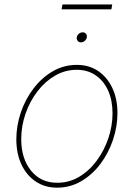

<svg xmlns="http://www.w3.org/2000/svg" viewBox="-20 -847 612 878"><path d="M241.2 11.2Q185.1 11.2 143.1 -17.1Q101.1 -45.4 77.9 -95.2Q54.7 -145 54.7 -210Q54.7 -272 75.2 -332.5Q95.7 -393.1 133.1 -442.1Q170.4 -491.2 220.9 -520.8Q271.5 -550.3 331.5 -550.3Q387.7 -550.3 429.2 -522Q470.7 -493.7 493.9 -444.1Q517.1 -394.5 517.1 -329.6Q517.1 -268.1 496.6 -207.3Q476.1 -146.5 439 -97.2Q401.9 -47.9 351.3 -18.3Q300.8 11.2 241.2 11.2ZM241.7 -11.2Q296.9 -11.2 343 -39.1Q389.2 -66.9 423.1 -113.3Q457 -159.7 475.8 -215.8Q494.6 -272 494.6 -329.1Q494.6 -387.7 474.6 -432.4Q454.6 -477.1 417.7 -502.4Q380.9 -527.8 331.1 -527.8Q277.8 -527.8 231.9 -501.2Q186 -474.6 151.1 -429Q116.2 -383.3 96.7 -326.9Q77.1 -270.5 77.1 -210.4Q77.1 -122.1 121.8 -66.7Q166.5 -11.2 241.7 -11.2ZM350.1 -653.3Q340.8 -653.3 335.2 -660.2Q329.6 -667 331.1 -676.3Q332.5 -686 340.6 -692.6Q348.6 -699.2 357.9 -699.2Q367.7 -699.2 373 -692.6Q378.4 -686 377 -676.3Q375.5 -667 367.7 -660.2Q359.9 -653.3 350.1 -653.3ZM493.2 -826.7 489.3 -804.2H261.7L265.6 -826.7Z"/></svg>

Font: Inter 16pt Thin
Style: Italic
Weight: 250
Italic angle: -9.3988°
Version: Version 4.001;git-66647c0bb